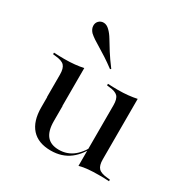

<svg xmlns="http://www.w3.org/2000/svg" viewBox="-156 -801 924 949"><g transform="rotate(30 306.0 -326.5)"><path d="M197.6 -414.5V-207.3H109.7V-335.5Q109.7 -371 95.6 -385.9Q81.5 -400.8 43.5 -404L29.8 -405.6V-414.5Q50.8 -413.7 62.9 -413.3Q75 -412.9 89.5 -412.9Q121 -412.9 148.4 -415.7Q175.8 -418.5 197.6 -423.4ZM198.4 -207.3V-121Q198.4 -65.3 221 -37.9Q243.5 -10.5 290.3 -10.5Q337.9 -10.5 373.8 -39.9Q409.7 -69.4 438.7 -131.5L439.5 -125Q409.7 -54.8 364.9 -21Q320.2 12.9 257.3 12.9Q185.5 12.9 148 -28.6Q110.5 -70.2 110.5 -149.2V-207.3ZM414.5 0V-207.3H502.4V-78.2Q502.4 -43.5 516.5 -28.6Q530.6 -13.7 568.5 -10.5L583.1 -8.9V0Q562.1 -1.6 550 -1.6Q537.9 -1.6 523.4 -1.6Q491.9 -1.6 464.5 0.8Q437.1 3.2 414.5 9.7ZM502.4 -414.5V-207.3H414.5V-336.3Q414.5 -371.8 400.8 -386.3Q387.1 -400.8 350.8 -404L337.9 -405.6V-414.5Q358.9 -413.7 370.6 -413.3Q382.3 -412.9 396 -412.9Q425.8 -412.9 452.8 -415.7Q479.8 -418.5 502.4 -423.4ZM310.5 -482.3Q281.5 -504 256 -520.6Q230.6 -537.1 210.1 -549.2Q189.5 -561.3 173.8 -571.8Q158.1 -582.3 146.8 -592.7Q132.3 -608.9 131.5 -625.8Q130.6 -642.7 141.1 -654Q152.4 -666.1 169.8 -665.7Q187.1 -665.3 203.2 -649.2Q218.5 -634.7 232.7 -610.9Q246.8 -587.1 266.1 -556.5Q285.5 -525.8 315.3 -486.3Z"/></g></svg>

Font: Playfair 144pt SemiExpanded Medium
Style: Regular
Weight: 500
Width: 6
Designer: Claus Eggers Sørensen
Foundry: Claus Eggers Sørensen
Version: Version 2.203